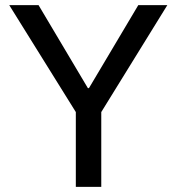

<svg xmlns="http://www.w3.org/2000/svg" viewBox="-20 -727 687 747"><path d="M130 -707 322 -384H326L518 -707H631L374 -291V0H275V-291L16 -707Z"/></svg>

Font: 42dot Sans Medium
Style: Regular
Weight: 500
Designer: 42dot
Version: Version 1.000